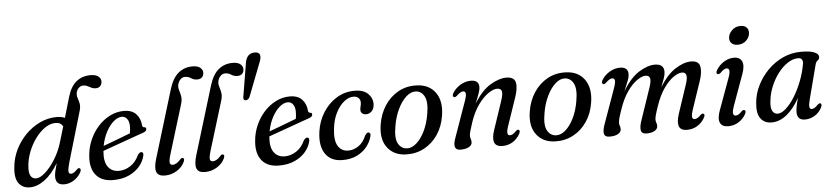

<svg xmlns="http://www.w3.org/2000/svg" viewBox="-45 -1045 5715 1320"><g transform="rotate(-5 2812.0 -385.0)"><path d="M469 -62.5Q451 -30 419.5 -10.2Q388 9.5 353 9.5Q295 9.5 295 -47.5Q295 -62 299.2 -82.8Q303.5 -103.5 314 -140.5Q269.5 -65.5 218.2 -28Q167 9.5 116.5 9.5Q66.5 9.5 39.5 -27Q12.5 -63.5 21.5 -140Q27 -201.5 54.8 -258.2Q82.5 -315 126.5 -359.5Q170.5 -404 225.5 -430Q280.5 -456 340.5 -456Q374 -456 397.5 -445.5L439 -587.5Q459.5 -657 499.8 -689.8Q540 -722.5 598.5 -722.5Q634 -722.5 651.8 -708Q669.5 -693.5 669.5 -674Q669.5 -654 658 -641.8Q646.5 -629.5 625.5 -629.5Q610 -629.5 596.8 -636.2Q583.5 -643 570.5 -649.5Q557.5 -656 542.5 -656Q523 -656 509 -641.2Q495 -626.5 492.5 -605Q490.5 -588 496.8 -571.5Q503 -555 507 -534.5Q511 -514 502.5 -484L401 -138.5Q388.5 -94.5 389.5 -76.8Q390.5 -59 406.5 -59Q415 -59 425 -64.8Q435 -70.5 449 -85Q460.5 -96 468 -91.5Q480.5 -86 469 -62.5ZM118 -134.5Q114 -89.5 127 -68.8Q140 -48 164 -48Q191.5 -48 227.8 -80.2Q264 -112.5 297.2 -166Q330.5 -219.5 349.5 -284L380.5 -388Q373.5 -401.5 361.5 -408.8Q349.5 -416 329 -416Q292.5 -416 256.8 -391.5Q221 -367 190.8 -326Q160.5 -285 141 -235.2Q121.5 -185.5 118 -134.5Z M912 -141.5Q904 -102.5 875.5 -68Q847 -33.5 800.5 -12Q754 9.5 691 9.5Q611.5 9.5 572.8 -38Q534 -85.5 541 -168.5Q545 -227 567.8 -279.2Q590.5 -331.5 626.8 -371.5Q663 -411.5 708.8 -434.5Q754.5 -457.5 805 -457.5Q861 -457.5 889.5 -426.2Q918 -395 921 -349.5Q923 -334 934.5 -333.5Q947.5 -333.5 948 -321.5Q949 -305 923 -296.5Q901 -289 865.2 -276Q829.5 -263 788.5 -248.5Q747.5 -234 708.5 -220Q669.5 -206 641.5 -196Q641 -194 641 -192Q635 -121.5 661 -85.8Q687 -50 735.5 -50Q777 -50 815 -74.5Q853 -99 875.5 -148Q888.5 -166 900 -165Q916 -164 912 -141.5ZM787.5 -418.5Q759.5 -418.5 730.8 -394Q702 -369.5 679.2 -327Q656.5 -284.5 646 -230Q673.5 -240 707.5 -252.8Q741.5 -265.5 774.8 -278.2Q808 -291 833 -300.5Q837.5 -319.5 837.5 -348.5Q838 -379.5 824.5 -399Q811 -418.5 787.5 -418.5Z M1301.5 -721.5Q1337 -721.5 1354.5 -707Q1372 -692.5 1372 -673Q1372 -653 1360.5 -641Q1349 -629 1327 -629Q1303.5 -629 1285 -641.5Q1266.5 -654 1243.5 -654Q1224.5 -654 1210.2 -638Q1196 -622 1192.5 -599Q1190.5 -581 1196.8 -562.8Q1203 -544.5 1206.8 -522Q1210.5 -499.5 1201 -469L1098.5 -134Q1085 -89.5 1088.2 -74.5Q1091.5 -59.5 1107.5 -59.5Q1135.5 -59.5 1164.5 -94Q1173.5 -103 1181 -100Q1195 -95.5 1184 -72Q1168 -37 1130.5 -13.8Q1093 9.5 1048 9.5Q1002 9.5 990.5 -20.2Q979 -50 998 -111.5L1140.5 -580Q1163 -653.5 1203.8 -687.5Q1244.5 -721.5 1301.5 -721.5Z M1578.5 -721.5Q1614 -721.5 1631.5 -707Q1649 -692.5 1649 -673Q1649 -653 1637.5 -641Q1626 -629 1604 -629Q1580.5 -629 1562 -641.5Q1543.5 -654 1520.5 -654Q1501.5 -654 1487.2 -638Q1473 -622 1469.5 -599Q1467.5 -581 1473.8 -562.8Q1480 -544.5 1483.8 -522Q1487.5 -499.5 1478 -469L1375.5 -134Q1362 -89.5 1365.2 -74.5Q1368.5 -59.5 1384.5 -59.5Q1412.5 -59.5 1441.5 -94Q1450.5 -103 1458 -100Q1472 -95.5 1461 -72Q1445 -37 1407.5 -13.8Q1370 9.5 1325 9.5Q1279 9.5 1267.5 -20.2Q1256 -50 1275 -111.5L1417.5 -580Q1440 -653.5 1480.8 -687.5Q1521.5 -721.5 1578.5 -721.5Z M1646.5 -457.5Q1628.5 -457.5 1631.5 -480.5L1668.5 -703.5Q1677 -779.5 1736 -779.5Q1794 -779.5 1761.5 -703.5L1675 -480Q1665.5 -457.5 1646.5 -457.5Z M2057 -141.5Q2049 -102.5 2020.5 -68Q1992 -33.5 1945.5 -12Q1899 9.5 1836 9.5Q1756.5 9.5 1717.8 -38Q1679 -85.5 1686 -168.5Q1690 -227 1712.8 -279.2Q1735.5 -331.5 1771.8 -371.5Q1808 -411.5 1853.8 -434.5Q1899.5 -457.5 1950 -457.5Q2006 -457.5 2034.5 -426.2Q2063 -395 2066 -349.5Q2068 -334 2079.5 -333.5Q2092.5 -333.5 2093 -321.5Q2094 -305 2068 -296.5Q2046 -289 2010.2 -276Q1974.5 -263 1933.5 -248.5Q1892.5 -234 1853.5 -220Q1814.5 -206 1786.5 -196Q1786 -194 1786 -192Q1780 -121.5 1806 -85.8Q1832 -50 1880.5 -50Q1922 -50 1960 -74.5Q1998 -99 2020.5 -148Q2033.5 -166 2045 -165Q2061 -164 2057 -141.5ZM1932.5 -418.5Q1904.5 -418.5 1875.8 -394Q1847 -369.5 1824.2 -327Q1801.5 -284.5 1791 -230Q1818.5 -240 1852.5 -252.8Q1886.5 -265.5 1919.8 -278.2Q1953 -291 1978 -300.5Q1982.5 -319.5 1982.5 -348.5Q1983 -379.5 1969.5 -399Q1956 -418.5 1932.5 -418.5Z M2385 -417.5Q2353 -417.5 2321.2 -392.2Q2289.5 -367 2265.8 -321.8Q2242 -276.5 2234.5 -216Q2223.5 -133 2247.2 -92.2Q2271 -51.5 2319.5 -51.5Q2356.5 -51.5 2390 -74.5Q2423.5 -97.5 2443 -144.5Q2449 -153.5 2454.2 -158.5Q2459.5 -163.5 2466.5 -163.5Q2474 -163.5 2478.2 -155.8Q2482.5 -148 2478 -133.5Q2468 -96.5 2441.8 -63.8Q2415.5 -31 2373.5 -10.5Q2331.5 10 2275 10Q2193.5 10 2155.8 -45.8Q2118 -101.5 2132 -199.5Q2142 -270 2178.5 -328.8Q2215 -387.5 2271.5 -422.5Q2328 -457.5 2397 -457.5Q2459.5 -457.5 2490.2 -426.2Q2521 -395 2519.5 -354Q2518.5 -322.5 2501.5 -306Q2484.5 -289.5 2462.5 -289.5Q2445.5 -289.5 2435.2 -298.8Q2425 -308 2425.5 -323.5Q2426 -336 2429.5 -348Q2433 -360 2433 -374Q2433 -393 2420.5 -405.2Q2408 -417.5 2385 -417.5Z M2824.5 -457Q2911 -454.5 2954.2 -394.2Q2997.5 -334 2981.5 -235Q2970 -160.5 2932.2 -104.8Q2894.5 -49 2837.8 -18.8Q2781 11.5 2713 9.5Q2629.5 7.5 2584.5 -51Q2539.5 -109.5 2556 -211Q2567.5 -283 2604.2 -339.5Q2641 -396 2697.5 -427.8Q2754 -459.5 2824.5 -457ZM2722 -31.5Q2755 -30 2787.5 -58.2Q2820 -86.5 2845 -137.2Q2870 -188 2881 -254Q2895.5 -334.5 2875.8 -374Q2856 -413.5 2816.5 -416Q2782 -418 2749.2 -388.2Q2716.5 -358.5 2691.5 -306.8Q2666.5 -255 2656 -191.5Q2641 -109.5 2661.5 -71.5Q2682 -33.5 2722 -31.5Z M3074.5 -354.5Q3068 -357 3067.5 -365.2Q3067 -373.5 3073.5 -384Q3094.5 -417 3128.5 -436.8Q3162.5 -456.5 3198.5 -456.5Q3254.5 -456.5 3254.5 -409Q3254.5 -390 3244.8 -363Q3235 -336 3219.5 -297.5Q3273.5 -385 3334.2 -420.8Q3395 -456.5 3443 -456.5Q3499 -456.5 3507.2 -417.5Q3515.5 -378.5 3492.5 -313L3429 -127Q3416 -89.5 3418.8 -74.5Q3421.5 -59.5 3435.5 -59.5Q3444.5 -59.5 3454.2 -64.8Q3464 -70 3478.5 -85Q3490 -95.5 3497.5 -92Q3510.5 -86 3498 -62Q3479 -28.5 3447.8 -9.5Q3416.5 9.5 3378 9.5Q3333.5 9.5 3322.2 -20Q3311 -49.5 3329.5 -104L3395 -299Q3411.5 -347.5 3405.8 -366.8Q3400 -386 3374.5 -386Q3348.5 -386 3313.5 -362.2Q3278.5 -338.5 3244 -291.2Q3209.5 -244 3185.5 -174Q3170.5 -129.5 3165.5 -110.2Q3160.5 -91 3160.5 -79.5Q3160.5 -67.5 3164.2 -57.8Q3168 -48 3168 -35Q3168 -15 3146.2 -2.8Q3124.5 9.5 3087.5 9.5Q3027 9.5 3061 -79L3145 -316Q3160 -357 3157.5 -372.5Q3155 -388 3140 -388Q3131 -388 3120.5 -382Q3110 -376 3095 -361.5Q3082 -351 3074.5 -354.5Z M3853.5 -457Q3940 -454.5 3983.2 -394.2Q4026.5 -334 4010.5 -235Q3999 -160.5 3961.2 -104.8Q3923.5 -49 3866.8 -18.8Q3810 11.5 3742 9.5Q3658.5 7.5 3613.5 -51Q3568.5 -109.5 3585 -211Q3596.5 -283 3633.2 -339.5Q3670 -396 3726.5 -427.8Q3783 -459.5 3853.5 -457ZM3751 -31.5Q3784 -30 3816.5 -58.2Q3849 -86.5 3874 -137.2Q3899 -188 3910 -254Q3924.5 -334.5 3904.8 -374Q3885 -413.5 3845.5 -416Q3811 -418 3778.2 -388.2Q3745.5 -358.5 3720.5 -306.8Q3695.5 -255 3685 -191.5Q3670 -109.5 3690.5 -71.5Q3711 -33.5 3751 -31.5Z M4344 -82 4418.5 -301Q4434.5 -347.5 4428.8 -366.8Q4423 -386 4399.5 -386Q4374 -386 4340 -362.5Q4306 -339 4273 -292.5Q4240 -246 4216 -177Q4200 -132 4194.8 -111.8Q4189.5 -91.5 4189.5 -79Q4189.5 -67.5 4193.2 -57.8Q4197 -48 4197 -35.5Q4197 -15 4175.5 -2.8Q4154 9.5 4116.5 9.5Q4084.5 9.5 4079.2 -13.8Q4074 -37 4091.5 -83.5L4175 -317.5Q4189 -357 4186.8 -372.5Q4184.5 -388 4169.5 -388Q4160.5 -388 4149.8 -382Q4139 -376 4123.5 -361Q4111 -351 4103.5 -354.5Q4097 -357 4096.5 -365Q4096 -373 4102.5 -383Q4123.5 -416.5 4157.5 -436.5Q4191.5 -456.5 4227.5 -456.5Q4284 -456.5 4284 -409Q4284 -386.5 4272.2 -358Q4260.5 -329.5 4245 -291Q4298 -381 4358.5 -418.8Q4419 -456.5 4468.5 -456.5Q4532.5 -456.5 4531.5 -401Q4531 -381 4522.2 -356Q4513.5 -331 4500.5 -298Q4551.5 -381.5 4610.2 -419Q4669 -456.5 4718.5 -456.5Q4772.5 -456.5 4780.2 -416.2Q4788 -376 4766 -313.5L4704 -130Q4690.5 -90.5 4693 -75Q4695.5 -59.5 4710 -59.5Q4719 -59.5 4729 -65Q4739 -70.5 4753.5 -85Q4765.5 -95.5 4772.5 -91.5Q4786 -86 4773 -62Q4755 -30 4723.2 -10.2Q4691.5 9.5 4652.5 9.5Q4606 9.5 4596.2 -21.5Q4586.5 -52.5 4605 -107.5L4669.5 -300.5Q4685 -347 4679.2 -366.5Q4673.5 -386 4650 -386Q4625 -386 4591 -362.5Q4557 -339 4523.5 -291.2Q4490 -243.5 4465.5 -171Q4451 -129.5 4446 -110Q4441 -90.5 4441 -79.5Q4441 -67 4445 -57.5Q4449 -48 4449 -35.5Q4449 -14.5 4428 -2.2Q4407 10 4372 10Q4338 10 4333.8 -15.2Q4329.5 -40.5 4344 -82Z M5049.5 -543Q5022 -543 5007.2 -557.8Q4992.5 -572.5 4994 -594.5Q4995.5 -622 5019 -646Q5042.5 -670 5078.5 -670Q5107.5 -670 5121.2 -654.8Q5135 -639.5 5133.5 -617Q5132 -588.5 5108.8 -565.8Q5085.5 -543 5049.5 -543ZM4986.5 -127.5Q4973 -89.5 4976 -74.2Q4979 -59 4993.5 -59Q5002 -59 5012.2 -64.5Q5022.5 -70 5036.5 -85Q5048.5 -95.5 5056 -91.5Q5069.5 -85.5 5056.5 -61.5Q5038 -29.5 5006.2 -10Q4974.5 9.5 4936 9.5Q4892.5 9.5 4879.8 -20.2Q4867 -50 4887.5 -105.5L4964.5 -316.5Q4979 -355.5 4976.5 -371.5Q4974 -387.5 4959 -387.5Q4950 -387.5 4939.5 -381.5Q4929 -375.5 4914.5 -360.5Q4902 -350.5 4894 -354Q4880 -360 4893.5 -383.5Q4913.5 -416 4946.2 -436.2Q4979 -456.5 5015 -456.5Q5056 -456.5 5070 -426.2Q5084 -396 5062.5 -337.5Z M5509.5 -125Q5499.5 -87.5 5502.5 -73Q5505.5 -58.5 5519 -58.5Q5536.5 -58.5 5561.5 -85Q5573 -95.5 5580.5 -92Q5592.5 -87.5 5582 -63Q5565 -30 5533.8 -10.2Q5502.5 9.5 5465.5 9.5Q5411.5 9.5 5411.5 -46Q5411.5 -61.5 5415.2 -83Q5419 -104.5 5429.5 -142.5Q5388 -68.5 5338.8 -29.5Q5289.5 9.5 5235 9.5Q5186 9.5 5159.5 -26Q5133 -61.5 5141 -136.5Q5146.5 -197 5174.8 -254Q5203 -311 5248.8 -357Q5294.5 -403 5353.2 -430Q5412 -457 5479.5 -457Q5540.5 -457 5570.8 -443.8Q5601 -430.5 5599.5 -410.5Q5598.5 -395 5587.2 -387.5Q5576 -380 5571.5 -363.5ZM5239.5 -140.5Q5233 -90.5 5245.8 -68.8Q5258.5 -47 5281.5 -47Q5309 -47 5340.2 -75.5Q5371.5 -104 5400.8 -151.2Q5430 -198.5 5452.2 -256.2Q5474.5 -314 5484.5 -372.5Q5490.5 -414.5 5454 -414.5Q5418.5 -414.5 5382.8 -391.2Q5347 -368 5316.5 -328.5Q5286 -289 5265.5 -240.2Q5245 -191.5 5239.5 -140.5Z"/></g></svg>

Font: Fraunces 72pt S050
Style: Italic
Weight: 400
Italic angle: -16°
Version: Version 1.000; ttfautohint (v1.8.3)